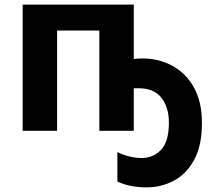

<svg xmlns="http://www.w3.org/2000/svg" viewBox="-20 -566 929 831"><path d="M559 -311Q569 -312 578.5 -312.5Q588 -313 598 -313Q667 -313 725.5 -281.5Q784 -250 819 -188Q854 -126 854 -33Q854 63 821 124.5Q788 186 733.5 215.5Q679 245 613 245Q582 245 551 239.5Q520 234 488 220V92Q510 104 539 111Q568 118 593 118Q643 118 677 82.5Q711 47 711 -35Q711 -102 678.5 -143Q646 -184 582 -184H559V0H410V-434H227V0H78V-546H559Z"/></svg>

Font: RS Noto Sans
Style: Bold
Weight: 700
Designer: Monotype Design Team
Foundry: Monotype Imaging Inc.
Version: Version 3.10